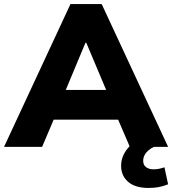

<svg xmlns="http://www.w3.org/2000/svg" viewBox="-33 -725 850 948"><path d="M-13 0 315 -705H469L797 0H608L525 -193L597 -134H185L257 -193L175 0ZM389 -514 273 -236 245 -281H537L510 -236L393 -514ZM700 203Q635 203 600 173Q565 143 565 94Q565 48 596 9.5Q627 -29 676 -49L727 0Q710 8 698 19Q686 30 680 42.5Q674 55 674 69Q674 90 688.5 100.5Q703 111 724 111Q740 111 752 108.5Q764 106 779 101L797 185Q771 195 749.5 199Q728 203 700 203Z"/></svg>

Font: Nunito Sans 10pt Black
Style: Regular
Weight: 900
Designer: Vernon Adams
Foundry: Vernon Adams
Version: Version 3.101;gftools[0.9.27]